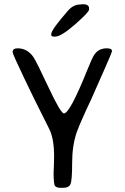

<svg xmlns="http://www.w3.org/2000/svg" viewBox="-20 -919 601 920"><path d="M244.6 -743.7H237.8Q225.6 -743.7 225.6 -752V-755.9Q225.6 -776.4 305.7 -867.7Q331.5 -897.5 364.3 -897.5L376.5 -898.9Q406.7 -898.9 406.7 -879.4V-873.5Q406.7 -860.8 339.8 -802.2Q272.9 -743.7 244.6 -743.7ZM492.2 -687.5Q516.6 -687.5 516.6 -674.3Q516.6 -668 482.2 -590.6Q447.8 -513.2 439.7 -494.6Q431.6 -476.1 417.5 -444.3L391.1 -387.7Q356.9 -312.5 347.7 -285.6Q325.7 -221.2 325.7 -138.2Q325.7 -55.2 317.9 -37.1Q310.1 -19 282.7 -19H271.5Q250.5 -19 243.7 -28.1Q236.8 -37.1 236.8 -90.8L238.3 -126Q239.3 -149.4 239.3 -174.3Q239.3 -244.1 220.7 -290.5Q216.3 -301.3 183.6 -365.5Q150.9 -429.7 95.7 -544.9Q40.5 -660.2 40.5 -669.4Q40.5 -687.5 64.5 -687.5Q110.8 -687.5 140.1 -645.5Q154.3 -625 212.6 -500.2Q271 -375.5 286.6 -375.5Q314.5 -375.5 398.4 -584Q420.4 -639.2 431.2 -655.8Q451.7 -687.5 492.2 -687.5Z"/></svg>

Font: Averia Sans Libre Light
Style: Regular
Weight: 300
Version: Version 1.002